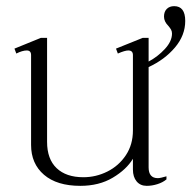

<svg xmlns="http://www.w3.org/2000/svg" viewBox="-20 -594 622 624"><path d="M81 -123V-415Q81 -430 67 -430Q53 -430 33 -420L27 -436L113 -471H133V-133Q133 -77 164 -47.5Q195 -18 251 -18Q292 -18 329 -36.5Q366 -55 389 -89.5Q412 -124 412 -170V-415Q412 -430 397 -430Q386 -430 363 -420L357 -436L444 -471H463V-394Q493 -410 516 -435Q539 -460 539 -485Q539 -492 536 -497.5Q533 -503 527 -510Q513 -524 513 -540Q513 -556 522 -565Q531 -574 546 -574Q582 -574 582 -526Q582 -479 548.5 -439.5Q515 -400 463 -376V-50Q463 -15 493 -15Q501 -15 521 -21V-11Q509 -1 491.5 4.5Q474 10 457 10Q436 10 424 -4.5Q412 -19 412 -43V-78Q391 -43 346.5 -16.5Q302 10 241 10Q165 10 123 -26Q81 -62 81 -123Z"/></svg>

Font: Taviraj ExtraLight
Style: Regular
Weight: 275
Designer: Katatrad Team
Foundry: CadsonDemak
Version: Version 1.001